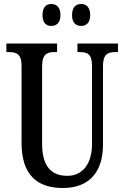

<svg xmlns="http://www.w3.org/2000/svg" viewBox="-20 -932 624 962"><path d="M387 -802C410 -802 432 -816 432 -856C432 -898 410 -912 387 -912C362 -912 341 -898 341 -856C341 -816 362 -802 387 -802ZM237 -802C261 -802 283 -816 283 -856C283 -898 261 -912 237 -912C213 -912 193 -898 193 -856C193 -816 213 -802 237 -802ZM295 10C430 10 496 -74 496 -207V-600C496 -662 521 -671 558 -671H571V-714H368V-671H380C416 -671 441 -662 441 -604V-209C441 -117 398 -51 317 -51C242 -51 191 -94 191 -210V-600C191 -662 217 -671 254 -671H266V-714H12V-671H25C61 -671 88 -662 88 -604V-216C88 -53 169 10 295 10Z"/></svg>

Font: Noto Serif Tamil ExtraCondensed Medium
Style: Italic
Weight: 500
Width: 2
Italic angle: -12°
Designer: Indian Type Foundry, Tom Grace, and the Monotype Design Team
Foundry: Monotype Imaging Inc.
Version: Version 2.003